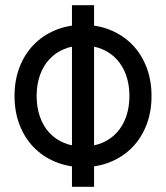

<svg xmlns="http://www.w3.org/2000/svg" viewBox="-20 -720 640 740"><path d="M300 -76Q358.2 -76 406.8 -96.3Q455.4 -116.6 490.3 -152.6Q525.2 -188.6 544.6 -238.8Q564 -289 564 -349.9Q564 -410.8 544.6 -461.1Q525.2 -511.4 490.3 -547.4Q455.4 -583.4 406.8 -603.7Q358.2 -624 300 -624Q241.8 -624 193.2 -603.7Q144.6 -583.4 109.7 -547.4Q74.8 -511.4 55.4 -461.2Q36 -411 36 -350.1Q36 -289.2 55.4 -238.9Q74.8 -188.6 109.7 -152.6Q144.6 -116.6 193.2 -96.3Q241.8 -76 300 -76ZM300.1 -155.6Q259.4 -155.6 226.3 -169.5Q193.2 -183.4 169.8 -208.9Q146.4 -234.4 133.8 -270.4Q121.2 -306.4 121.2 -350.2Q121.2 -394 133.8 -429.7Q146.4 -465.4 169.8 -491Q193.2 -516.6 226.2 -530.5Q259.2 -544.4 299.9 -544.4Q340.6 -544.4 373.7 -530.5Q406.8 -516.6 430.2 -491Q453.6 -465.4 466.2 -429.7Q478.8 -394 478.8 -350.2Q478.8 -306.4 466.2 -270.4Q453.6 -234.4 430.2 -208.9Q406.8 -183.4 373.8 -169.5Q340.8 -155.6 300.1 -155.6ZM342.6 0V-700H257.4V0Z"/></svg>

Font: CommitMonoV143 ExtLt
Style: Regular
Weight: 200
Monospace: yes
Designer: Eigil Nikolajsen
Foundry: Eigil Nikolajsen
Version: Version 1.143